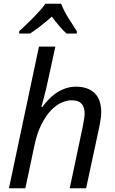

<svg xmlns="http://www.w3.org/2000/svg" viewBox="-20 -1010 619 1030"><path d="M189 -760H277L234 -563Q228 -533 219 -500.5Q210 -468 202 -436H207Q221 -455 239 -474.5Q257 -494 279.5 -509.5Q302 -525 329 -535Q356 -545 388 -545Q451 -545 487 -511Q523 -477 523 -408Q523 -388 519.5 -368Q516 -348 512 -326L442 0H354L425 -336Q434 -381 434 -402Q434 -435 417.5 -453.5Q401 -472 364 -472Q338 -472 309 -459Q280 -446 253 -417.5Q226 -389 202.5 -343Q179 -297 165 -231L116 0H28ZM83 -843Q95 -854 115 -872.5Q135 -891 155.5 -912Q176 -933 194.5 -953.5Q213 -974 223 -990H308Q323 -951 348 -911.5Q373 -872 392 -843V-830H337Q319 -846 298.5 -870Q278 -894 258 -921Q228 -894 197.5 -870.5Q167 -847 141 -830H83Z"/></svg>

Font: BC Sans
Style: Italic
Weight: 400
Italic angle: -12°
Designer: Monotype Design Team
Designer: Province of B.C.
Foundry: Monotype Imaging Inc.
Version: Version 2.000;GOOG;noto-source:20170915:90ef993387c0